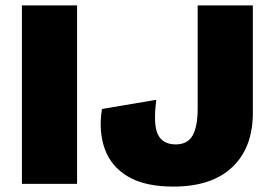

<svg xmlns="http://www.w3.org/2000/svg" viewBox="-20 -680 1003 710"><path d="M265 -660V0H61V-660ZM915 -660V-263Q915 -134 839 -62Q763 10 621 10Q516 10 453.5 -27Q391 -64 367.5 -129Q344 -194 357 -277L558 -311Q546 -219 564 -182.5Q582 -146 630 -146Q673 -146 692 -178.5Q711 -211 711 -281V-660Z"/></svg>

Font: Work Sans ExtraBold
Style: Regular
Weight: 800
Designer: Wei Huang
Foundry: Wei Huang
Version: Version 2.012; ttfautohint (v1.8.3)